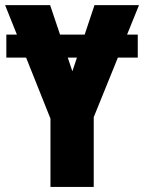

<svg xmlns="http://www.w3.org/2000/svg" viewBox="-20 -734 566 754"><path d="M521 -598.1V-507.8H442.9L348.1 -273.9V0H178.2V-268.1L82.5 -507.8H4.9V-598.1H46.4L0 -713.9H176.8L215.8 -598.1H312.5L351.1 -713.9H525.9L479 -598.1ZM264.2 -454.1 282.2 -507.8H246.1Z"/></svg>

Font: Open Sans Condensed ExtraBold
Style: Regular
Weight: 800
Width: 3
Designer: Monotype Design Team
Foundry: Monotype Imaging Inc.
Version: Version 3.000; ttfautohint (v1.8.4)